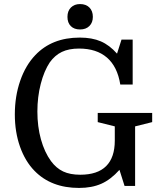

<svg xmlns="http://www.w3.org/2000/svg" viewBox="-20 -915 793 945"><path d="M375 -55Q460 -55 502.5 -97.5Q545 -140 545 -223V-293L461 -314V-359H729V-314L645 -293V0H593L568 -79Q525 -31 478.5 -10.5Q432 10 369 10Q232 10 150 -74Q104 -121 78.5 -193Q53 -265 53 -352Q53 -441 79.5 -517.5Q106 -594 154 -644Q195 -687 249.5 -708.5Q304 -730 373 -730Q433 -730 476 -711.5Q519 -693 556 -651L578 -720H633V-499H572Q558 -587 506.5 -631.5Q455 -676 369 -676Q319 -676 284.5 -659.5Q250 -643 225 -608Q197 -566 180.5 -502Q164 -438 164 -366Q164 -292 181.5 -229Q199 -166 231 -122Q257 -87 291 -71Q325 -55 375 -55ZM312 -832Q312 -861 329 -878Q346 -895 374 -895Q403 -895 420 -878Q437 -861 437 -832Q437 -804 420 -787Q403 -770 374 -770Q345 -770 328.5 -786.5Q312 -803 312 -832Z"/></svg>

Font: Domine
Style: Regular
Weight: 400
Designer: Pablo Impallari, Rodrigo Fuenzalida, Brenda Gallo
Foundry: Pablo Impallari, Rodrigo Fuenzalida, Brenda Gallo
Version: Version 2.000